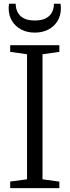

<svg xmlns="http://www.w3.org/2000/svg" viewBox="-20 -978 362 998"><path d="M120.5 -46V-696L33 -708.5V-743H288.5V-708.5L201 -696V-46L288.5 -34V0H33V-34.5ZM161 -808.5Q121 -808.5 90.5 -824.5Q60 -840.5 42.5 -869Q25 -897.5 25 -935.5Q25 -941 25.5 -946.8Q26 -952.5 27 -958.5H61.5Q61.5 -955 62 -950.5Q62.5 -946 63 -941.5Q65.5 -923.5 75.8 -907.5Q86 -891.5 106.5 -881.5Q127 -871.5 161 -871.5Q194.5 -871.5 215.2 -881.5Q236 -891.5 246.2 -907.5Q256.5 -923.5 259 -941.5Q260 -946 260 -950.5Q260 -955 260 -958.5H294.5Q295.5 -952.5 296 -946.8Q296.5 -941 296.5 -935.5Q296.5 -897.5 279.2 -869Q262 -840.5 231.5 -824.5Q201 -808.5 161 -808.5Z"/></svg>

Font: Merriweather 60pt Light
Style: Regular
Weight: 300
Version: Version 2.100